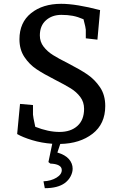

<svg xmlns="http://www.w3.org/2000/svg" viewBox="-20 -740 639 1007"><path d="M304 152Q304 136 288.5 127.5Q273 119 244 118L234 110L254 14Q198 10 148.5 -5Q99 -20 70 -37L85 -195L153 -189V-139Q153 -130 165 -75Q233 -48 292 -48Q351 -48 386 -79.5Q421 -111 421 -169Q421 -205 401 -231.5Q381 -258 351 -276.5Q321 -295 270 -321Q209 -352 171.5 -377Q134 -402 108 -441Q82 -480 82 -534Q82 -622 143 -671Q204 -720 301 -720Q379 -720 505 -687L491 -532L430 -539V-584Q430 -593 418 -639Q388 -652 361.5 -657Q335 -662 302 -662Q253 -662 221 -633.5Q189 -605 189 -554Q189 -521 208.5 -495.5Q228 -470 257.5 -451.5Q287 -433 337 -408Q401 -375 439 -349Q477 -323 504.5 -282.5Q532 -242 532 -184Q532 -90 465.5 -38.5Q399 13 296 15L281 60Q322 72 341.5 94.5Q361 117 361 145Q361 164 350.5 184.5Q340 205 320 220Q283 247 215 247L208 211Q248 209 276 192Q304 175 304 152Z"/></svg>

Font: Andada Pro Medium
Style: Regular
Weight: 500
Designer: Carolina Giovagnoli
Foundry: Huerta Tipografica
Version: Version 3.005; ttfautohint (v1.8.4)